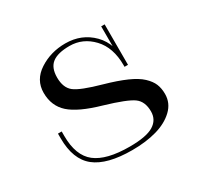

<svg xmlns="http://www.w3.org/2000/svg" viewBox="-163 -977 1255 1204"><g transform="rotate(-30 465.0 -375.0)"><path d="M714 -750H689V-457H714ZM693 -132Q693 -71 640.5 -39Q588 -7 468 -7Q300 -7 222.5 -67.5Q145 -128 145 -271V-303H118V-269Q118 -116 203.5 -48Q289 20 471 20Q570 20 648 -2Q726 -24 775 -70.5Q824 -117 824 -183Q824 -224 811 -255.5Q798 -287 765 -318Q732 -349 671 -376Q610 -403 518 -429Q374 -469 331.5 -502.5Q289 -536 289 -610Q289 -681 329.5 -712Q370 -743 455 -743Q551 -743 620 -670Q689 -597 689 -469V-457H714Q714 -612 635.5 -691Q557 -770 440 -770Q334 -770 251 -716Q168 -662 168 -569Q168 -474 232 -416.5Q296 -359 450 -315Q603 -270 648 -237Q693 -204 693 -132Z"/></g></svg>

Font: Solide Mirage
Style: Mono
Weight: 400
Width: 6
Designer: Jérémy Landes
Foundry: Velvetyne Type Foundry
Version: Version 1.1